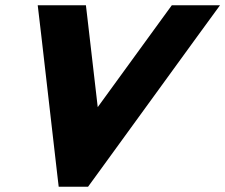

<svg xmlns="http://www.w3.org/2000/svg" viewBox="-20 -648 860 733"><path d="M137.9 -510 124 -628H308L314.1 -576L353.1 -239L598.1 -576L636 -628H820L733.9 -510L354 13L316.1 65H204.1L198 13Z"/></svg>

Font: Nordica Plus
Style: NordicaClassicBkObl
Weight: 900
Version: Version 1.01